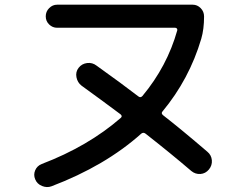

<svg xmlns="http://www.w3.org/2000/svg" viewBox="-20 -750 1040 797"><path d="M193.4 23.4Q174.8 30.3 154.3 22Q133.8 13.7 126 -5.9Q118.2 -24.4 126 -43Q133.8 -61.5 153.3 -69.3Q345.7 -142.6 481.4 -260.7Q489.3 -267.6 480.5 -275.4Q399.4 -335.9 318.4 -394.5Q301.8 -407.2 297.4 -429.2Q293 -451.2 306.2 -468.3Q319.3 -485.4 341.3 -488.3Q363.3 -491.2 380.9 -477.5Q486.3 -402.3 554.7 -349.6Q563.5 -342.8 571.3 -351.6Q673.8 -474.6 715.8 -624Q716.8 -627.9 714.4 -631.3Q711.9 -634.8 707 -634.8H216.8Q198.2 -634.8 184.1 -648.4Q169.9 -662.1 169.9 -682.1Q169.9 -702.1 184.1 -716.3Q198.2 -730.5 216.8 -730.5H780.3Q798.8 -730.5 813 -716.3Q827.1 -702.1 827.1 -681.6Q827.1 -628.9 815.4 -588.9Q765.6 -420.9 654.3 -287.1Q647.5 -279.3 657.2 -271.5Q731.4 -213.9 840.8 -120.1Q857.4 -106.4 859.4 -85Q861.3 -63.5 847.2 -46.4Q833 -29.3 812 -27.8Q791 -26.4 774.4 -40Q687.5 -114.3 584 -195.3Q575.2 -202.1 566.4 -195.3Q417 -61.5 193.4 23.4Z"/></svg>

Font: Rounded-X Mgen+ 1m medium
Style: Regular
Weight: 500
Designer: [Source Han Sans]
Ryoko NISHIZUKA  (kana & ideographs); Paul D. Hunt (Latin, Greek & Cyrillic); Wenlong ZHANG  (bopomofo
Version: Version 1.059.20150602